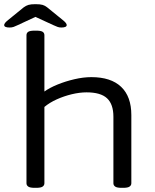

<svg xmlns="http://www.w3.org/2000/svg" viewBox="-25 -899 742 921"><path d="M141 2Q119 2 110.5 -4Q102 -10 102 -20V-730Q102 -741 110.5 -746.5Q119 -752 141 -752H149Q171 -752 179.5 -746.5Q188 -741 188 -730V-460Q213 -478 251 -493.5Q289 -509 332 -519Q375 -529 413 -529Q507 -529 556 -482.5Q605 -436 605 -347V-20Q605 -10 596.5 -4Q588 2 566 2H558Q536 2 527.5 -4Q519 -10 519 -20V-339Q519 -399 488.5 -427.5Q458 -456 390 -456Q357 -456 319.5 -447Q282 -438 247.5 -422.5Q213 -407 188 -386V-20Q188 -10 179.5 -4Q171 2 149 2ZM21 -767Q-5 -767 -5 -779Q-5 -788 14 -803L89 -864Q100 -872 111.5 -875.5Q123 -879 145 -879Q168 -879 179.5 -875.5Q191 -872 201 -864L276 -803Q295 -788 295 -779Q295 -767 269 -767Q259 -767 251 -770Q243 -773 232 -778L145 -818L59 -778Q49 -773 40.5 -770Q32 -767 21 -767Z"/></svg>

Font: Asap Expanded
Style: Regular
Weight: 400
Width: 7
Designer: Pablo Cosgaya
Foundry: Omnibus-Type
Version: Version 3.001; ttfautohint (v1.8.4.7-5d5b)